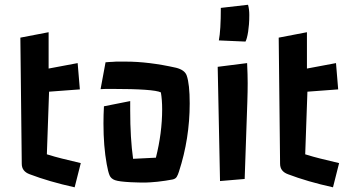

<svg xmlns="http://www.w3.org/2000/svg" viewBox="-20 -755 1478 810"><path d="M65.9 -596.2 185.1 -619.1V-465.8L307.6 -488.8L316.9 -377.9L187 -368.2L177.7 -104Q213.9 -92.8 240.2 -86.4Q306.2 -70.8 320.8 -66.9L294.9 35.2Q186.5 11.2 105 -20Q71.8 -32.2 71.8 -64Z M529.3 -289.1Q529.3 -171.4 541.5 -85L637.7 -89.8Q664.1 -194.3 664.1 -293.9Q664.1 -334 658.7 -365.2Q629.4 -379.9 451.7 -379.9H426.8Q416.5 -379.9 404.3 -378.9L425.3 -492.2Q433.6 -492.7 440.7 -493.4Q447.8 -494.1 455.1 -494.1L469.7 -495.1Q477.1 -495.1 510.7 -495.1Q607.4 -495.1 722.7 -469.2Q759.3 -460 767.6 -436.5Q780.3 -400.4 780.3 -318.8Q780.3 -169.9 734.9 -30.8Q731 -18.1 725.8 -9.3Q720.7 -0.5 708 2.2Q695.3 4.9 678.2 7.3Q661.1 9.8 644.5 11.7Q608.4 15.1 594.7 15.1Q581.1 15.1 565.4 14.9Q549.8 14.6 531.2 13.7Q482.4 11.2 465.3 5.1Q448.2 -1 442.1 -15.6Q436 -30.3 430.2 -62.5Q416.5 -137.7 416.5 -233.9Q416.5 -270.5 418.5 -306.6L529.3 -328.6Z M1026.4 -734.9Q1031.7 -715.8 1031.7 -692.1Q1031.7 -668.5 1030.3 -652.1Q1028.8 -635.7 1026.9 -621.6Q1022 -590.8 1015.6 -579.6L903.3 -584.5Q911.6 -627.4 911.6 -721.7ZM1022.5 -488.8Q1024.9 -438.5 1024.9 -404.3Q1024.9 -370.1 1023.4 -324.2L1012.2 0L908.2 8.8L898.4 -473.1Z M1155.8 -596.2 1274.9 -619.1V-465.8L1397.5 -488.8L1406.7 -377.9L1276.9 -368.2L1267.6 -104Q1303.7 -92.8 1330.1 -86.4Q1396 -70.8 1410.6 -66.9L1384.8 35.2Q1276.4 11.2 1194.8 -20Q1161.6 -32.2 1161.6 -64Z"/></svg>

Font: Passero One
Style: Regular
Weight: 400
Designer: Viktoriya Grabowska
Foundry: Viktoriya Grabowska
Version: Version 1.003